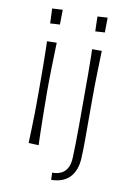

<svg xmlns="http://www.w3.org/2000/svg" viewBox="-93 -741 636 956"><g transform="rotate(10 225.0 -263.0)"><path d="M144 0 93 -2Q93 -2 93.5 -22.5Q94 -43 95.5 -79.5Q97 -116 97.5 -164Q98 -212 98 -267Q98 -340 97.5 -396.5Q97 -453 96 -485Q95 -517 95 -517L144 -518Q144 -518 143 -485Q142 -452 140.5 -395Q139 -338 139 -266Q139 -212 140 -164Q141 -116 141.5 -79Q142 -42 143 -21Q144 0 144 0ZM144 -610 95 -607 92 -682 145 -685ZM235 159 234 123Q261 123 280 113.5Q299 104 310 83.5Q321 63 322 30Q323 5 324 -36.5Q325 -78 325 -135.5Q325 -193 325 -265Q325 -338 325 -395Q325 -452 324 -484.5Q323 -517 323 -517H372Q372 -517 371 -484Q370 -451 368.5 -394Q367 -337 367 -265Q367 -222 367 -186Q367 -150 367 -120.5Q367 -91 367 -66Q367 -41 366.5 -19.5Q366 2 365 22Q364 57 354 83Q344 109 327.5 125.5Q311 142 287.5 150.5Q264 159 235 159ZM323 -607 321 -682 372 -685 371 -610Z"/></g></svg>

Font: Truculenta ExtraLight
Style: Regular
Weight: 250
Version: Version 1.002